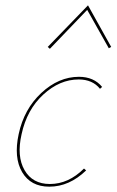

<svg xmlns="http://www.w3.org/2000/svg" viewBox="-20 -697 437 720"><path d="M310 -677 397 -521 388 -516 307 -660 167 -514 159 -521ZM355 -364Q327 -399 275 -399Q204 -399 142.5 -342.5Q81 -286 61 -194Q42 -111 72 -59Q102 -7 167 -7Q237 -7 295 -65L303 -58Q240 3 165 3Q95 3 63 -51.5Q31 -106 50 -194Q70 -288 135 -348.5Q200 -409 276 -409Q332 -409 363 -371Z"/></svg>

Font: EauTestInfant Hairline
Style: Italic
Weight: 250
Italic angle: -12°
Designer: Christian Thalmann (Catharsis Fonts)
Version: Version 0.001;PS 000.001;hotconv 1.0.88;makeotf.lib2.5.64775